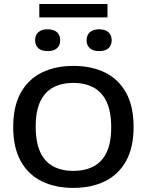

<svg xmlns="http://www.w3.org/2000/svg" viewBox="-20 -932 734 960"><path d="M347 7.5Q256 7.5 188.5 -25.8Q121 -59 83.5 -126.8Q46 -194.5 46 -297Q46 -400 83.5 -467.8Q121 -535.5 188.8 -569Q256.5 -602.5 347 -602.5Q438 -602.5 505.8 -569Q573.5 -535.5 610.8 -467.5Q648 -399.5 648 -297Q648 -195 610.5 -127.2Q573 -59.5 505.2 -26Q437.5 7.5 347 7.5ZM347 -77.5Q405 -77.5 447.5 -99.8Q490 -122 513 -170Q536 -218 536 -295Q536 -374.5 512.8 -423.5Q489.5 -472.5 447 -495Q404.5 -517.5 347 -517.5Q289.5 -517.5 247.2 -495.5Q205 -473.5 181.8 -425.5Q158.5 -377.5 158.5 -300Q158.5 -220 181.5 -171Q204.5 -122 246.8 -99.8Q289 -77.5 347 -77.5ZM476 -676.5Q445 -676.5 429 -691Q413 -705.5 413 -730.5Q413 -756 429 -770.8Q445 -785.5 476 -785.5Q506.5 -785.5 522.5 -770.8Q538.5 -756 538.5 -730.5Q538.5 -705.5 522.5 -691Q506.5 -676.5 476 -676.5ZM218 -676.5Q187.5 -676.5 171.5 -691Q155.5 -705.5 155.5 -730.5Q155.5 -756 171.5 -770.8Q187.5 -785.5 218 -785.5Q249 -785.5 265 -770.8Q281 -756 281 -730.5Q281 -705.5 265 -691Q249 -676.5 218 -676.5ZM176.5 -845V-912H517.5V-845Z"/></svg>

Font: Encode Sans SC SemiExpanded Medium
Style: Regular
Weight: 500
Width: 6
Designer: Multiple Designers
Foundry: Impallari Type
Version: Version 3.002